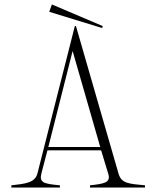

<svg xmlns="http://www.w3.org/2000/svg" viewBox="-20 -842 702 862"><path d="M31 -10V0H249V-10C177 -17 155 -21 166 -64L193 -167H434L466 -62C479 -21 446 -17 384 -10V0H631V-10C558 -17 525 -18 512 -63L321 -725H316L148 -63C137 -21 93 -17 31 -10ZM197 -182 306 -613 430 -182ZM201 -789 439 -716 441 -725 213 -822Z"/></svg>

Font: Sprat Condensed Thin
Style: Regular
Weight: 100
Width: 3
Designer: Ethan Nakache
Foundry: Collletttivo
Version: Version 2.000;Glyphs 3.2 (3217)